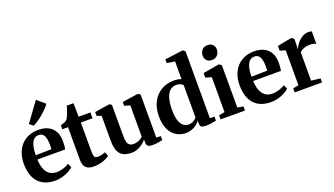

<svg xmlns="http://www.w3.org/2000/svg" viewBox="-73 -1436 3519 2023"><g transform="rotate(-20 1687.0 -425.0)"><path d="M279 11Q191 11 134.5 -23.8Q78 -58.5 51 -121.2Q24 -184 24 -266.5Q24 -333.5 43.2 -386.8Q62.5 -440 97.5 -477Q132.5 -514 180.5 -533.8Q228.5 -553.5 286 -553.5Q384.5 -553.5 438 -502.5Q491.5 -451.5 493.5 -357.5Q493.5 -325 491.5 -301.8Q489.5 -278.5 486 -262.5H173.5Q175.5 -216 185.8 -179.8Q196 -143.5 214.5 -118.5Q233 -93.5 260 -80.8Q287 -68 323 -68Q360.5 -68 400 -81Q439.5 -94 461.5 -110L482.5 -65Q466.5 -48.5 435.2 -30.8Q404 -13 363.2 -1Q322.5 11 279 11ZM173 -311 350 -314.5Q350.5 -326.5 351 -338.5Q351.5 -350.5 352 -362.5Q352 -427 334.5 -464Q317 -501 272.5 -501Q251.5 -501 233.8 -491.2Q216 -481.5 202.5 -459.5Q189 -437.5 181.5 -401Q174 -364.5 173 -311ZM257.5 -611.5 218.5 -645.5 374.5 -859.5 464 -783Q450 -761.5 425 -735.8Q400 -710 370.2 -684.8Q340.5 -659.5 311.2 -640Q282 -620.5 259 -611.5Z M712.5 10Q652.5 10 623.2 -17.2Q594 -44.5 594 -107.5V-472.5H529.5V-517Q540.5 -520.5 552.5 -524.2Q564.5 -528 575.2 -531.8Q586 -535.5 592.5 -540.5Q600 -546.5 605.5 -553.8Q611 -561 615.8 -570.5Q620.5 -580 625.5 -591Q630.5 -602.5 636.5 -620Q642.5 -637.5 648.8 -656.5Q655 -675.5 659.5 -690.5H734.5L737 -538H869V-472.5H738V-172.5Q738 -126.5 742 -105.2Q746 -84 756.8 -78Q767.5 -72 787 -72Q808.5 -72 831.8 -78.2Q855 -84.5 870 -91L887.5 -44.5Q871.5 -31.5 844.8 -19Q818 -6.5 784.2 1.8Q750.5 10 712.5 10Z M1366.5 9.5Q1334.5 9.5 1318.2 -2.2Q1302 -14 1302 -42.5V-77Q1285.5 -55.5 1259.5 -35.2Q1233.5 -15 1201.2 -2.2Q1169 10.5 1134.5 10.5Q1045.5 10.5 1006.8 -36Q968 -82.5 968 -188V-464L917.5 -481V-525L1082 -550H1088L1109.5 -535V-189Q1109.5 -146 1116.2 -120Q1123 -94 1139.2 -82Q1155.5 -70 1184.5 -70Q1209.5 -70 1229.5 -76.8Q1249.5 -83.5 1264.5 -93.2Q1279.5 -103 1289.5 -112V-464L1226.5 -482V-525L1398.5 -550H1406.5L1430.5 -535V-52L1481 -50V-5.5Q1463 -1.5 1433.8 4Q1404.5 9.5 1366.5 9.5Z M1742.5 11Q1700 11 1662 -4.8Q1624 -20.5 1595 -52.8Q1566 -85 1549.2 -135Q1532.5 -185 1532.5 -253Q1532.5 -341 1566.5 -408.8Q1600.5 -476.5 1663.2 -515Q1726 -553.5 1811.5 -553.5Q1835 -553.5 1855.8 -549.5Q1876.5 -545.5 1891 -540V-738L1802 -751V-793L1997.5 -819H2009L2031 -801V-50H2082V-4.5Q2062 -0.5 2028.8 5Q1995.5 10.5 1964 10.5Q1935 10.5 1918.2 1.8Q1901.5 -7 1901.5 -38.5V-70.5Q1888 -49.5 1864.2 -30.8Q1840.5 -12 1809.2 -0.5Q1778 11 1742.5 11ZM1798 -64Q1820.5 -64 1838.8 -71Q1857 -78 1870.2 -88.8Q1883.5 -99.5 1891 -109.5V-471.5Q1883.5 -484 1862.5 -492.5Q1841.5 -501 1816 -501Q1777 -501 1748 -477.5Q1719 -454 1702.8 -403.2Q1686.5 -352.5 1686 -270.5Q1685.5 -196 1700.5 -150.2Q1715.5 -104.5 1741 -84.2Q1766.5 -64 1798 -64Z M2132.5 0V-46L2198 -58V-449L2131.5 -469V-519.5L2308 -550.5H2315.5L2340.5 -531L2341 -57.5L2406 -46V0ZM2261 -618.5Q2224 -618.5 2204.2 -641.2Q2184.5 -664 2184.5 -694.5Q2184.5 -731 2206.8 -756.8Q2229 -782.5 2270.5 -782.5H2271.5Q2308.5 -782.5 2328.2 -760.2Q2348 -738 2348 -707.5Q2348 -671.5 2325.8 -645Q2303.5 -618.5 2262 -618.5Z M2698.5 11Q2610.5 11 2554 -23.8Q2497.5 -58.5 2470.5 -121.2Q2443.5 -184 2443.5 -266.5Q2443.5 -333.5 2462.8 -386.8Q2482 -440 2517 -477Q2552 -514 2600 -533.8Q2648 -553.5 2705.5 -553.5Q2804 -553.5 2857.5 -502.5Q2911 -451.5 2913 -357.5Q2913 -325 2911 -301.8Q2909 -278.5 2905.5 -262.5H2593Q2595 -216 2605.2 -179.8Q2615.5 -143.5 2634 -118.5Q2652.5 -93.5 2679.5 -80.8Q2706.5 -68 2742.5 -68Q2780 -68 2819.5 -81Q2859 -94 2881 -110L2902 -65Q2886 -48.5 2854.8 -30.8Q2823.5 -13 2782.8 -1Q2742 11 2698.5 11ZM2592.5 -311 2769.5 -314.5Q2770 -326.5 2770.5 -338.5Q2771 -350.5 2771.5 -362.5Q2771.5 -427 2754 -464Q2736.5 -501 2692 -501Q2671 -501 2653.2 -491.2Q2635.5 -481.5 2622 -459.5Q2608.5 -437.5 2601 -401Q2593.5 -364.5 2592.5 -311Z M2963.5 0V-46L3026.5 -57V-449L2965 -468V-520.5L3119.5 -550.5H3128.5L3153.5 -531.5V-507.5L3150.5 -419L3153.5 -420Q3157.5 -432.5 3170.5 -453.8Q3183.5 -475 3205 -497Q3226.5 -519 3255 -533.8Q3283.5 -548.5 3318 -548.5Q3330.5 -548.5 3339.2 -546.8Q3348 -545 3353 -542.5V-401.5Q3345 -408 3328.8 -413Q3312.5 -418 3286.5 -418Q3258.5 -418 3236 -412.2Q3213.5 -406.5 3196.8 -397Q3180 -387.5 3168.5 -376.5V-57.5L3270.5 -45.5V0Z"/></g></svg>

Font: Merriweather 60pt
Style: Bold
Weight: 700
Version: Version 2.100